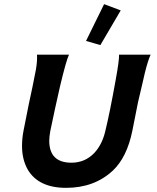

<svg xmlns="http://www.w3.org/2000/svg" viewBox="-20 -888 754 924"><path d="M553 -625H705Q693 -600 678 -541Q676 -531 664.5 -482.5Q653 -434 644 -395L617 -259Q591 -131 523 -67Q434 16 298 16Q166 16 114 -71Q86 -120 86 -185Q86 -222 93 -258L118 -384Q137 -470 153 -554Q160 -596 158 -625H312Q298 -595 269 -473Q244 -364 222 -257Q217 -229 217 -211Q217 -105 324 -105Q389 -105 434 -152Q471 -192 486 -254Q508 -343 537 -505Q554 -598 553 -625ZM481 -868 561 -838 463 -671 394 -691ZM481 -868 561 -838 463 -671 394 -691Z"/></svg>

Font: GFS Neohellenic Rg
Style: Bold Italic
Weight: 700
Italic angle: -12°
Designer: Designed by Takis Katsoulidis and George D. Matthiopoulos.
Foundry: Designed by Takis Katsoulidis and George D. Matthiopoulos.
Version: Version 1.0